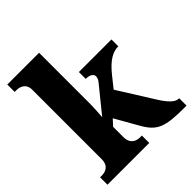

<svg xmlns="http://www.w3.org/2000/svg" viewBox="-207 -895 1030 1030"><g transform="rotate(-45 308.0 -380.0)"><path d="M15 0H332V-56H317C297 -56 256 -64 256 -121V-198L287 -232L361 -102C410 -15 453 0 602 0H615V-56H612C585 -56 557 -84 523 -139L399 -337L450 -401C498 -460 538 -484 581 -484V-536H334V-484C364 -484 383 -472 383 -455C383 -448 382 -436 367 -419L251 -276C252 -286 256 -342 256 -377V-760H15V-704H28C48 -704 90 -697 90 -645V-119C90 -63 49 -56 28 -56H15Z"/></g></svg>

Font: Noto Serif Tamil SemiCondensed ExtraBold
Style: Italic
Weight: 800
Width: 4
Italic angle: -12°
Designer: Indian Type Foundry, Tom Grace, and the Monotype Design Team
Foundry: Monotype Imaging Inc.
Version: Version 2.003